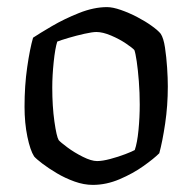

<svg xmlns="http://www.w3.org/2000/svg" viewBox="-20 -520 541 540"><path d="M241 0Q216 0 189.5 -9.5Q163 -19 139.5 -33Q116 -47 99 -60Q82 -73 76 -80Q65 -97 57 -135.5Q49 -174 49 -220Q49 -279 56.5 -331Q64 -383 73 -414Q91 -426 126 -446.5Q161 -467 202.5 -483.5Q244 -500 281 -500Q297 -500 320 -492Q343 -484 366 -472Q389 -460 407 -447Q425 -434 432 -425Q440 -413 444 -386.5Q448 -360 450 -330Q452 -300 452 -277Q452 -223 444.5 -172.5Q437 -122 428 -89Q413 -74 383.5 -53Q354 -32 316.5 -16Q279 0 241 0ZM253 -67Q268 -67 290.5 -73Q313 -79 332.5 -86.5Q352 -94 359 -98Q366 -118 369.5 -154Q373 -190 373 -226Q373 -259 370.5 -291.5Q368 -324 364.5 -347.5Q361 -371 358 -379Q353 -385 334.5 -397.5Q316 -410 292.5 -420Q269 -430 251 -430Q240 -430 217.5 -425Q195 -420 173 -413.5Q151 -407 141 -403Q135 -384 131 -345.5Q127 -307 127 -274Q127 -221 133 -178.5Q139 -136 145 -126Q150 -120 169.5 -105.5Q189 -91 213 -79Q237 -67 253 -67Z"/></svg>

Font: Texturina 72pt
Style: Regular
Weight: 400
Designer: Guillermo Torres Carreño
Foundry: Omnibus-Type
Version: Version 1.002; ttfautohint (v1.8.3)